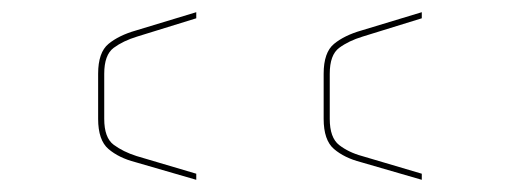

<svg xmlns="http://www.w3.org/2000/svg" viewBox="-20 -507 852 315"><path d="M573 -457 672 -487V-477L575 -447Q552 -440 536.5 -428.5Q521 -417 521 -386V-312Q521 -281 536.5 -269Q552 -257 574 -251L672 -222V-212L572 -241Q545 -248 528 -262.5Q511 -277 511 -312V-386Q511 -421 528 -435Q545 -449 573 -457ZM204 -251 302 -222V-212L202 -241Q175 -248 158 -262.5Q141 -277 141 -312V-386Q141 -421 158 -435Q175 -449 203 -457L302 -487V-477L205 -447Q182 -440 166.5 -428.5Q151 -417 151 -386V-312Q151 -281 166.5 -269.5Q182 -258 204 -251Z"/></svg>

Font: Bungee Hairline
Style: Regular
Weight: 400
Designer: David Jonathan Ross
Foundry: David Jonathan Ross
Version: Version 1.001;PS 1.0;hotconv 1.0.72;makeotf.lib2.5.5900